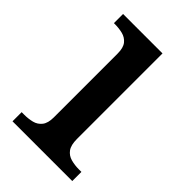

<svg xmlns="http://www.w3.org/2000/svg" viewBox="-170 -602 668 668"><g transform="rotate(45 164.5 -268.0)"><path d="M21 0V-45H34Q54 -45 72 -49.5Q90 -54 101.5 -68.5Q113 -83 113 -111V-425Q113 -454 101.5 -468Q90 -482 72 -486.5Q54 -491 34 -491H29V-536H223V-115Q223 -85 234 -70Q245 -55 263.5 -50Q282 -45 302 -45H315V0Z"/></g></svg>

Font: Noto Serif Thai Medium
Style: Regular
Weight: 500
Version: Version 2.001